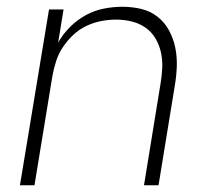

<svg xmlns="http://www.w3.org/2000/svg" viewBox="-20 -548 640 568"><path d="M39 0 125 -520H168L152 -422Q166 -447 187 -468Q208 -489 233.5 -503Q259 -517 287 -522.5Q315 -528 342 -528Q371 -528 398 -521.5Q425 -515 446 -498.5Q467 -482 480 -458Q493 -434 498.5 -407Q504 -380 503 -351.5Q502 -323 497 -294L449 0H406L455 -301Q459 -324 460 -347.5Q461 -371 456 -393.5Q451 -416 439.5 -435Q428 -454 410 -466.5Q392 -479 369.5 -484.5Q347 -490 323 -490Q301 -490 278.5 -485.5Q256 -481 235 -471Q214 -461 196.5 -444.5Q179 -428 166 -408.5Q153 -389 146 -367Q139 -345 135 -323L82 0Z"/></svg>

Font: Iosevka SS04 XLt Ex
Style: Italic
Weight: 200
Width: 7
Italic angle: -9°
Monospace: yes
Designer: Belleve Invis
Foundry: Belleve Invis
Version: Version 19.0.0; ttfautohint (v1.8.4)